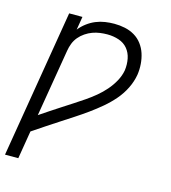

<svg xmlns="http://www.w3.org/2000/svg" viewBox="-111 -618 822 922"><g transform="rotate(15 299.5 -156.5)"><path d="M-1 215 121 -520H187L176 -454Q191 -473 211 -488Q231 -503 253 -512Q275 -521 298 -524.5Q321 -528 344 -528Q371 -528 397 -522.5Q423 -517 445 -504Q467 -491 482.5 -470.5Q498 -450 506 -425.5Q514 -401 516 -374Q518 -347 514 -320Q508 -285 491.5 -251.5Q475 -218 450.5 -189.5Q426 -161 397 -136.5Q368 -112 337.5 -90Q307 -68 275.5 -47.5Q244 -27 212.5 -6.5Q181 14 150 34.5Q119 55 88 76L65 215ZM102 -9Q127 -26 152 -42.5Q177 -59 202.5 -75.5Q228 -92 253.5 -108.5Q279 -125 304 -142Q329 -159 352.5 -178.5Q376 -198 396 -221Q416 -244 430.5 -270.5Q445 -297 450 -325Q454 -355 448.5 -383Q443 -411 426 -431.5Q409 -452 382 -461Q355 -470 325 -470Q307 -470 288.5 -467.5Q270 -465 252 -458.5Q234 -452 217 -440.5Q200 -429 187.5 -414Q175 -399 168 -381Q161 -363 158 -344Z"/></g></svg>

Font: Iosevka Aile Light
Style: Italic
Weight: 300
Italic angle: -9°
Designer: Belleve Invis
Foundry: Belleve Invis
Version: Version 31.1.0; ttfautohint (v1.8.4)